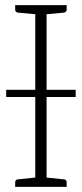

<svg xmlns="http://www.w3.org/2000/svg" viewBox="-20 -726 318 746"><path d="M117 0V-706H161V0ZM39 0V-18Q39 -23 42 -26Q45 -29 49 -29L125 -37L130 0ZM148 0 153 -37 229 -29Q233 -29 236 -26Q239 -23 239 -18V0ZM130 -706 125 -670 49 -677Q45 -678 42 -680.5Q39 -683 39 -688V-706ZM239 -706V-688Q239 -683 236 -680.5Q233 -678 229 -677L153 -670L148 -706ZM4 -349V-377H274V-349Z"/></svg>

Font: Aleo ExtraLight
Style: Regular
Weight: 250
Designer: Alessio Laiso
Foundry: Alessio Laiso
Version: Version 2.001;gftools[0.9.29]